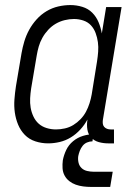

<svg xmlns="http://www.w3.org/2000/svg" viewBox="-20 -558 540 758"><path d="M170 8Q144 8 119.5 0Q95 -8 78 -25.5Q61 -43 51.5 -66Q42 -89 38.5 -114Q35 -139 37 -165.5Q39 -192 43 -218L65 -348Q69 -371 76 -394.5Q83 -418 95 -440Q107 -462 124.5 -481.5Q142 -501 164 -514Q186 -527 210 -532.5Q234 -538 258 -538Q282 -538 305 -531Q328 -524 344 -508Q360 -492 369 -470.5Q378 -449 382 -426L399 -530H460L386 -84Q385 -76 386 -69Q387 -62 391.5 -57Q396 -52 402.5 -49.5Q409 -47 417 -47H430V8H407Q388 8 370 3Q352 -2 340 -15Q328 -28 325 -46.5Q322 -65 325 -84V-86Q314 -65 297 -46.5Q280 -28 259.5 -15.5Q239 -3 216 2.5Q193 8 170 8ZM201 -47Q218 -47 236 -51Q254 -55 269.5 -64.5Q285 -74 298 -87.5Q311 -101 319.5 -117Q328 -133 333.5 -150.5Q339 -168 342 -185L363 -315Q366 -334 367.5 -353.5Q369 -373 366.5 -391.5Q364 -410 357.5 -427.5Q351 -445 339 -458Q327 -471 309 -477Q291 -483 272 -483Q254 -483 235.5 -478.5Q217 -474 200.5 -464.5Q184 -455 170.5 -440.5Q157 -426 147.5 -409Q138 -392 133 -374.5Q128 -357 125 -339L103 -209Q100 -189 99 -170Q98 -151 101 -133Q104 -115 112 -98Q120 -81 133 -69.5Q146 -58 164 -52.5Q182 -47 201 -47ZM340 180Q324 180 308.5 178Q293 176 279 171Q265 166 253.5 157Q242 148 235 135Q228 122 227 106.5Q226 91 228 75Q232 54 241.5 34Q251 14 268.5 -0.5Q286 -15 307.5 -21.5Q329 -28 349 -28L345 0Q334 0 323.5 4.5Q313 9 306 18Q299 27 295 37.5Q291 48 289 58Q287 71 290 84Q293 97 302 105.5Q311 114 324 117Q337 120 350 120H425L415 180Z"/></svg>

Font: Iosevka Slab Light
Style: Italic
Weight: 300
Italic angle: -9°
Monospace: yes
Designer: Belleve Invis
Foundry: Belleve Invis
Version: Version 11.1.1; ttfautohint (v1.8.3)